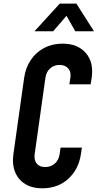

<svg xmlns="http://www.w3.org/2000/svg" viewBox="-20 -1002 528 1038"><path d="M422.5 -204 417.5 -169Q405 -86 348.8 -35Q292.5 16 209 16Q126.5 16 83.8 -35Q41 -86 52.5 -169L110.5 -581Q118.5 -636.5 146.8 -678.2Q175 -720 219 -743Q263 -766 318 -766Q400.5 -766 444.2 -715.2Q488 -664.5 475.5 -581L470 -546H355L360.5 -581Q365.5 -613.5 348.8 -632.2Q332 -651 302 -651Q271.5 -651 250.5 -631.8Q229.5 -612.5 225.5 -581L167.5 -169Q163 -137.5 178 -118.2Q193 -99 224.5 -99Q254.5 -99 276 -117.5Q297.5 -136 302.5 -169L307.5 -204ZM166.5 -833 303 -982.5H393L488 -833H387L339.5 -916.5L267.5 -833Z"/></svg>

Font: Mohave SemiBold
Style: Italic
Weight: 600
Italic angle: -8°
Designer: Gumpita Rahayu
Foundry: Tokotype
Version: Version 2.003